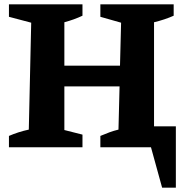

<svg xmlns="http://www.w3.org/2000/svg" viewBox="-20 -675 848 880"><path d="M21 0V-52Q65 -71 112 -81L123 -571L21 -598V-655H358V-603Q320 -585 275 -573V-374H530L535 -571L440 -598V-655H776V-603Q756 -594 733.5 -586.5Q711 -579 686 -573V-96H786V185H723L672 0H440V-52Q461 -61 481.5 -68.5Q502 -76 523 -81L528 -279H275V-79L358 -58V0Z"/></svg>

Font: Piazzolla SC
Style: Bold
Weight: 700
Designer: Juan Pablo del Peral
Foundry: Huerta Tipografica
Version: Version 1.330